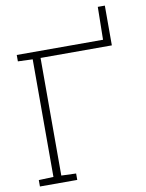

<svg xmlns="http://www.w3.org/2000/svg" viewBox="-96 -955 775 1022"><g transform="rotate(-10 291.5 -444.0)"><path d="M35.6 0V-34.7L115.2 -37.6V-673.3L35.6 -676.3V-710.9H502L504.9 -888.2H543V-673.3H157.7V-37.6L237.3 -34.7V0Z"/></g></svg>

Font: Roboto Slab ExtraLight
Style: Regular
Weight: 250
Designer: Google
Version: Version 2.000; ttfautohint (v1.8.1.43-b0c9)